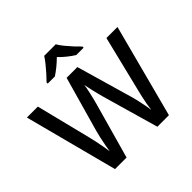

<svg xmlns="http://www.w3.org/2000/svg" viewBox="-223 -1165 1388 1388"><g transform="rotate(-45 471.0 -470.5)"><path d="M934 -714 746 0H628L503 -437Q498 -455 492.5 -477Q487 -499 482 -521Q477 -543 473.5 -560.5Q470 -578 468 -587Q467 -578 464 -560.5Q461 -543 456 -521Q451 -499 445.5 -476.5Q440 -454 435 -435L313 0H195L8 -714H120L225 -293Q232 -265 238.5 -233.5Q245 -202 250.5 -172Q256 -142 259 -118Q263 -143 268.5 -174.5Q274 -206 281 -236.5Q288 -267 295 -293L414 -714H524L646 -291Q654 -265 661 -233.5Q668 -202 674 -171.5Q680 -141 683 -118Q686 -143 691 -172.5Q696 -202 703.5 -234Q711 -266 718 -294L821 -714ZM530 -941Q542 -919 564.5 -891.5Q587 -864 611.5 -837.5Q636 -811 655 -793V-781H580Q554 -797 525 -820Q496 -843 470 -870Q443 -843 415 -820.5Q387 -798 361 -781H288V-793Q307 -812 330.5 -838Q354 -864 376 -891.5Q398 -919 412 -941Z"/></g></svg>

Font: Noto Sans Nag Mundari Medium
Style: Regular
Weight: 500
Version: Version 1.000